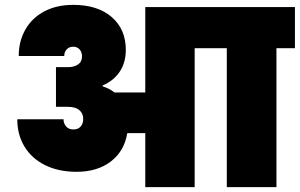

<svg xmlns="http://www.w3.org/2000/svg" viewBox="-20 -769 1232 789"><path d="M1192 -571H1116V0H912V-571H780V0H577V-222H503Q491 -148 435.5 -105.5Q380 -63 295 -63Q221 -63 166 -90Q111 -117 81 -166Q51 -215 51 -279H241Q241 -262 251.5 -249.5Q262 -237 282 -237Q301 -237 311.5 -249Q322 -261 322 -280Q322 -303 306 -316.5Q290 -330 259 -330H210V-493H259Q284 -493 300.5 -504Q317 -515 317 -537Q317 -555 307 -566Q297 -577 281 -577Q264 -577 254 -566Q244 -555 244 -539H57Q57 -600 84.5 -648Q112 -696 162.5 -722.5Q213 -749 281 -749Q381 -749 439 -699Q497 -649 497 -564Q497 -512 472 -474.5Q447 -437 402 -418V-414Q431 -405 450 -389H577V-740H1192Z"/></svg>

Font: Poppins Black A&M
Style: Regular
Weight: 900
Designer: Ninad Kale (Devanagari), Jonny Pinhorn (Latin)
Foundry: Indian Type Foundry
Version: 4.004